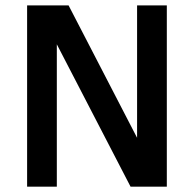

<svg xmlns="http://www.w3.org/2000/svg" viewBox="-20 -696 723 716"><path d="M466.8 0 191.9 -530.8V0H81.1V-675.8H235.8L491.2 -182.1V-675.8H602.1V0Z"/></svg>

Font: Clear Sans Medium
Style: Regular
Weight: 500
Foundry: Intel Corporation
Version: Version 1.00